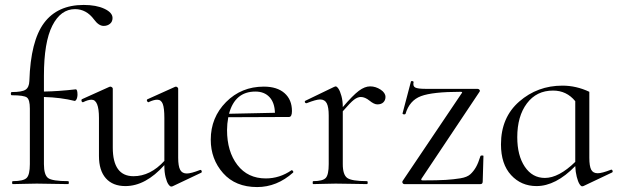

<svg xmlns="http://www.w3.org/2000/svg" viewBox="-20 -746 2504 778"><path d="M319 -726Q370 -726 403 -710.5Q436 -695 436 -673Q436 -658 425.5 -649.5Q415 -641 400 -641Q380 -641 361 -667Q330 -709 284 -709Q226 -709 192 -642Q158 -575 158 -439V-375Q217 -376 287 -384Q294 -384 294 -362Q294 -357 292.5 -350.5Q291 -344 288 -340.5Q285 -337 283 -337Q227 -351 158 -353V-81Q158 -37 175 -24.5Q192 -12 256 -12Q259 -12 259 -6Q259 0 256 0Q234 0 192 -1Q150 -2 129 -2Q110 -2 77 -1Q44 0 32 0Q29 0 29 -6Q29 -12 32 -12Q75 -12 88 -25Q101 -38 101 -81V-306Q101 -342 89 -351Q77 -360 28 -360Q24 -360 24 -366.5Q24 -373 28 -373Q69 -373 83.5 -382.5Q98 -392 99 -418Q104 -580 158.5 -653Q213 -726 319 -726Z M790 -57Q795 -59 797 -53.5Q799 -48 795 -46L679 9Q676 10 674 10Q669 10 662.5 1Q656 -8 651 -28Q646 -48 646 -73V-77Q570 8 488 8Q437 8 409 -23.5Q381 -55 381 -114V-268Q381 -342 351 -342Q337 -342 317 -332Q314 -331 312 -333.5Q310 -336 310 -339.5Q310 -343 312 -344L423 -394L427 -395Q430 -395 433.5 -392.5Q437 -390 437 -387V-148Q437 -32 521 -32Q589 -32 646 -94V-268Q646 -308 639.5 -325Q633 -342 617 -342Q603 -342 582 -332Q580 -331 577.5 -334Q575 -337 575 -340Q575 -343 578 -344L689 -394Q691 -395 693 -395Q695 -395 698.5 -392.5Q702 -390 702 -387V-107Q702 -73 710 -58Q718 -43 737 -43Q754 -43 790 -57Z M1161 -56Q1162 -57 1164.5 -55.5Q1167 -54 1168 -51.5Q1169 -49 1168 -47Q1102 12 1022 12Q934 12 884 -44.5Q834 -101 834 -180Q834 -270 896 -332.5Q958 -395 1049 -395Q1103 -395 1133 -368.5Q1163 -342 1163 -296Q1163 -272 1151 -272L905 -271Q900 -244 900 -219Q900 -132 942 -77.5Q984 -23 1057 -23Q1113 -23 1161 -56ZM1015 -375Q932 -375 908 -285L1094 -289Q1093 -330 1072 -352.5Q1051 -375 1015 -375Z M1542 -353Q1542 -340 1533.5 -331.5Q1525 -323 1509 -323Q1496 -323 1477.5 -338Q1459 -353 1442 -353Q1429 -353 1414.5 -342Q1400 -331 1369 -295V-81Q1369 -38 1387 -25Q1405 -12 1467 -12Q1470 -12 1470 -6Q1470 0 1467 0Q1452 0 1409 -1Q1366 -2 1340 -2Q1322 -2 1291 -1Q1260 0 1249 0Q1247 0 1247 -6Q1247 -12 1249 -12Q1288 -12 1300 -25Q1312 -38 1312 -81V-278Q1312 -312 1304 -327.5Q1296 -343 1277 -343Q1261 -343 1223 -328Q1220 -327 1217.5 -329Q1215 -331 1215 -334Q1215 -337 1218 -338L1334 -394Q1340 -396 1340 -396Q1345 -396 1351.5 -386.5Q1358 -377 1363.5 -357Q1369 -337 1369 -312Q1410 -360 1434 -378Q1458 -396 1480 -396Q1502 -396 1522 -383Q1542 -370 1542 -353Z M1611 -12 1850 -367Q1857 -374 1846 -374Q1733 -374 1686 -356.5Q1639 -339 1623 -284Q1622 -283 1619 -282.5Q1616 -282 1613.5 -283.5Q1611 -285 1611 -286L1645 -415Q1645 -417 1648 -417.5Q1651 -418 1653.5 -416.5Q1656 -415 1656 -414Q1652 -397 1662.5 -391.5Q1673 -386 1704 -386H1915Q1920 -386 1923 -382Q1926 -378 1923 -374L1688 -22Q1684 -15 1693 -15Q1753 -15 1785.5 -17Q1818 -19 1845.5 -23.5Q1873 -28 1886 -40Q1899 -52 1908.5 -68.5Q1918 -85 1927 -114Q1928 -116 1933.5 -116Q1939 -116 1939 -114L1936 -11Q1936 0 1927 0H1618Q1614 0 1611.5 -4Q1609 -8 1611 -12Z M2455 -58Q2460 -60 2462 -54.5Q2464 -49 2460 -47L2344 8Q2341 9 2339 9Q2334 9 2328 -0.5Q2322 -10 2317 -29.5Q2312 -49 2311 -73Q2232 8 2154 8Q2092 8 2051 -36.5Q2010 -81 2010 -161Q2010 -270 2084 -334.5Q2158 -399 2259 -399Q2315 -399 2368 -374V-107Q2368 -73 2375.5 -58.5Q2383 -44 2402 -44Q2419 -44 2455 -58ZM2188 -25Q2244 -25 2311 -90V-336Q2276 -379 2221 -379Q2154 -379 2115 -327Q2076 -275 2076 -190Q2076 -116 2106.5 -70.5Q2137 -25 2188 -25Z"/></svg>

Font: Cormorant Infant
Style: Regular
Weight: 400
Designer: Christian Thalmann (Catharsis Fonts)
Version: Version 1.000;PS 002.000;hotconv 1.0.88;makeotf.lib2.5.64775